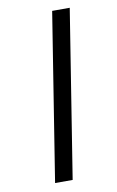

<svg xmlns="http://www.w3.org/2000/svg" viewBox="-82 -751 484 796"><g transform="rotate(-10 160.0 -352.5)"><path d="M84 0 196 -705H270L158 0Z"/></g></svg>

Font: Nunito Sans 7pt SemiExpanded Light
Style: Italic
Weight: 300
Width: 6
Italic angle: -9°
Designer: Vernon Adams
Foundry: Vernon Adams
Version: Version 3.101;gftools[0.9.27]